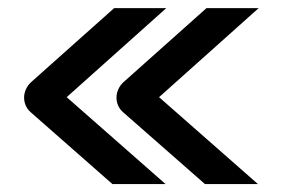

<svg xmlns="http://www.w3.org/2000/svg" viewBox="-20 -508 707 478"><path d="M394 -487.8 146 -266.1 392.1 -49.8H259.8L57.1 -228Q48.8 -234.9 44.4 -244.6Q40 -254.4 40 -265.1Q40 -275.4 44.4 -285.4Q48.8 -295.4 57.1 -303.2L264.2 -487.8ZM624 -487.8 376 -266.1 622.1 -49.8H490.2L287.1 -228Q278.8 -234.9 274.4 -244.6Q270 -254.4 270 -265.1Q270 -275.4 274.4 -285.4Q278.8 -295.4 287.1 -303.2L494.1 -487.8Z"/></svg>

Font: Bruno Ace SC
Style: Regular
Weight: 400
Designer: Astigmatic (AOETI)
Foundry: Astigmatic (AOETI)
Version: Version 1.000